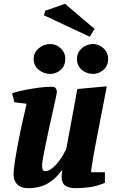

<svg xmlns="http://www.w3.org/2000/svg" viewBox="-20 -972 610 1003"><path d="M127 11Q101 11 84 1.5Q67 -8 59 -24.5Q51 -41 51 -62Q51 -85 58 -130.5Q65 -176 75.5 -230.5Q86 -285 98 -338Q110 -391 119 -430L55 -438L43 -485Q74 -495 112.5 -502.5Q151 -510 187.5 -514.5Q224 -519 250 -519Q265 -519 271 -511Q277 -503 277 -492Q277 -487 271.5 -460.5Q266 -434 257 -395Q248 -356 238.5 -311.5Q229 -267 220 -225Q211 -183 205.5 -152Q200 -121 200 -108Q200 -92 203 -85Q206 -78 217 -78Q232 -78 250.5 -91.5Q269 -105 288.5 -131Q308 -157 326 -193L384 -507L538 -521L477 -206Q471 -176 466.5 -148.5Q462 -121 459 -101Q456 -81 456 -72H528V-17Q488 0 449.5 5.5Q411 11 376 11Q339 11 320.5 -2.5Q302 -16 302 -47Q302 -53 302.5 -61Q303 -69 304 -75.5Q305 -82 305 -85Q279 -49 251 -28Q223 -7 192.5 2Q162 11 127 11ZM467 -586Q432 -586 407 -607.5Q382 -629 382 -664Q382 -697 407 -719.5Q432 -742 467 -742Q497 -742 521 -719.5Q545 -697 545 -664Q545 -629 521 -607.5Q497 -586 467 -586ZM242 -586Q208 -586 182 -607.5Q156 -629 156 -664Q156 -697 182 -719.5Q208 -742 242 -742Q274 -742 297.5 -719.5Q321 -697 321 -664Q321 -629 297.5 -607.5Q274 -586 242 -586ZM449 -780 210 -892 216 -916 320 -952 474 -821Z"/></svg>

Font: Manuale ExtraBold
Style: Italic
Weight: 800
Italic angle: -11°
Designer: Eduardo Tunni / Pablo Cosgaya
Foundry: Eduardo Tunni / Pablo Cosgaya
Version: Version 1.002